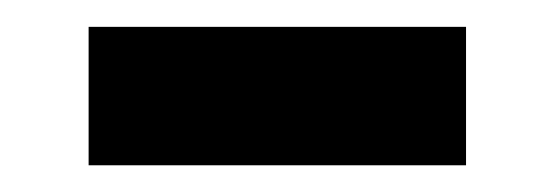

<svg xmlns="http://www.w3.org/2000/svg" viewBox="-20 -373 414 143"><path d="M46 -249.9V-353H327.1V-249.9Z"/></svg>

Font: Karla
Style: Regular
Weight: 400
Designer: Jonathan Pinhorn
Version: Version 2.004;gftools[0.9.33]